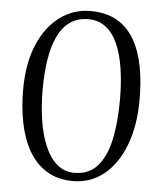

<svg xmlns="http://www.w3.org/2000/svg" viewBox="-54 -799 723 855"><g transform="rotate(5 308.0 -371.5)"><path d="M303.5 9Q234 9 185 -21.8Q136 -52.5 105.5 -106.2Q75 -160 61 -230.5Q47 -301 47.5 -380Q48 -496 83.5 -579.2Q119 -662.5 179.8 -707.2Q240.5 -752 316 -752Q387 -752 435.5 -723.8Q484 -695.5 513.2 -644.5Q542.5 -593.5 555.5 -524.5Q568.5 -455.5 568 -374Q567.5 -259.5 534.2 -173.2Q501 -87 441.8 -39Q382.5 9 303.5 9ZM306.5 -28Q370.5 -28 408.8 -70.2Q447 -112.5 464 -189.5Q481 -266.5 481 -370Q481 -444.5 471.5 -507.5Q462 -570.5 441.8 -617Q421.5 -663.5 388.8 -689.2Q356 -715 310.5 -715Q262.5 -715 229 -691.8Q195.5 -668.5 174.5 -625Q153.5 -581.5 143.8 -520.5Q134 -459.5 134 -384Q134 -312 144 -247.8Q154 -183.5 175 -134Q196 -84.5 228.8 -56.2Q261.5 -28 306.5 -28Z"/></g></svg>

Font: Merriweather 72pt Light
Style: Regular
Weight: 300
Version: Version 2.100